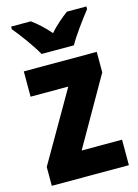

<svg xmlns="http://www.w3.org/2000/svg" viewBox="-117 -831 644 895"><g transform="rotate(-15 205.5 -383.0)"><path d="M132 -606H288C311 -648 361 -715 391 -753V-766H297C271 -746 239 -721 209 -686C180 -720 149 -747 123 -766H28V-753C59 -717 111 -645 132 -606ZM391 0V-123H196L383 -450V-549H31V-427H213L19 -91V0Z"/></g></svg>

Font: Noto Sans Sinhala UI Condensed ExtraBold
Style: Regular
Weight: 800
Width: 3
Designer: Jelle Bosma - Monotype Design Team
Foundry: Monotype Imaging Inc.
Version: Version 2.006